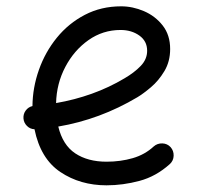

<svg xmlns="http://www.w3.org/2000/svg" viewBox="-20 -545 622 595"><path d="M506.3 -36.6Q463.4 2 412.1 15.6Q360.8 29.3 310.1 29.3Q228.5 29.3 167 -12Q105.5 -53.2 86.9 -144.5Q73.2 -145 63.5 -154.8Q53.7 -164.6 52.7 -178.2Q51.8 -191.9 59.8 -202.6Q67.9 -213.4 80.6 -216.3Q81.1 -273.4 100.6 -328.6Q120.1 -383.8 156.2 -428.2Q192.4 -472.7 242.9 -499Q293.5 -525.4 355.5 -525.4Q391.1 -525.4 426 -510.5Q460.9 -495.6 484.1 -466.1Q507.3 -436.5 507.3 -393.1Q507.3 -354.5 489.5 -324.7Q471.7 -294.9 447.8 -274.7Q423.8 -254.4 405.8 -243.7Q290 -174.8 160.6 -152.8Q174.3 -95.7 213.1 -69.8Q252 -43.9 310.1 -43.9Q353.5 -43.9 391.4 -54.9Q429.2 -65.9 456.5 -91.3Q467.8 -101.1 483.2 -100.6Q498.5 -100.1 508.8 -88.9Q518.6 -77.6 518.1 -62.3Q517.6 -46.9 506.3 -36.6ZM353.5 -452.1Q298.8 -452.1 254.2 -420.7Q209.5 -389.2 182.4 -337.6Q155.3 -286.1 153.8 -225.6Q210.9 -235.4 264.6 -254.6Q318.4 -273.9 365.7 -302.2Q396 -319.8 416 -340.6Q436 -361.3 436 -387.7Q436 -417.5 411.9 -434.8Q387.7 -452.1 353.5 -452.1Z"/></svg>

Font: Mikhak Regular
Style: Regular
Weight: 400
Designer: Amin Abedi
Version: Version 3.3